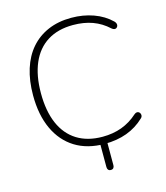

<svg xmlns="http://www.w3.org/2000/svg" viewBox="-126 -809 918 1061"><g transform="rotate(-15 333.5 -278.5)"><path d="M376 156Q366 156 361 150Q356 144 356 134V-13H396V134Q396 144 391 150Q386 156 376 156ZM381 8Q282 8 212 -35.5Q142 -79 104.5 -160Q67 -241 67 -353Q67 -437 88 -503.5Q109 -570 149.5 -616.5Q190 -663 248.5 -688Q307 -713 381 -713Q449 -713 507.5 -692Q566 -671 607 -631Q614 -624 616 -616.5Q618 -609 615.5 -603Q613 -597 608 -593.5Q603 -590 596 -591Q589 -592 581 -599Q541 -636 491.5 -654Q442 -672 380 -672Q294 -672 234 -634.5Q174 -597 143 -525.5Q112 -454 112 -353Q112 -251 143 -179.5Q174 -108 234 -70.5Q294 -33 380 -33Q440 -33 490 -51.5Q540 -70 581 -107Q589 -114 596 -114.5Q603 -115 608 -111.5Q613 -108 615.5 -102Q618 -96 617 -89Q616 -82 609 -76Q565 -34 508 -13Q451 8 381 8Z"/></g></svg>

Font: Nunito ExtraLight
Style: Regular
Weight: 200
Designer: Vernon Adams
Foundry: Vernon Adams
Version: Version 3.602